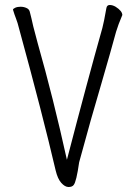

<svg xmlns="http://www.w3.org/2000/svg" viewBox="-20 -731 540 769"><path d="M470 -670Q470 -670 470 -671Q453 -631 445 -604Q425 -530 386 -396Q346 -262 297 -81Q286 -3 275 10Q269 18 254.5 18Q240 18 225 1Q211 -15 203 -48Q151 -271 56 -618Q51 -639 44 -657Q37 -675 33 -689L32 -692Q32 -696 41 -700Q50 -704 62.5 -704Q75 -704 86 -699Q98 -694 100 -681Q103 -671 106 -657Q108 -643 131 -558Q193 -340 248 -91Q331 -410 390 -619Q396 -641 406 -698Q408 -711 419.5 -711Q431 -711 443 -704Q470 -687 470 -670Z"/></svg>

Font: Moon Stars Kai T HW Light
Style: Regular
Weight: 300
Designer: GuiWonder
Version: Version 1.101